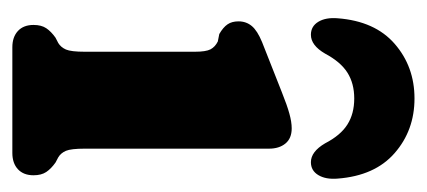

<svg xmlns="http://www.w3.org/2000/svg" viewBox="-210 -481 691 311"><g transform="rotate(90 135.5 -325.5)"><path d="M220.8 -415.7V-117Q220.8 -95.2 224.3 -86.8Q227.9 -78.5 234.8 -74.4L243.3 -69.9Q253.3 -62.8 258.6 -54.9Q263.9 -47 263.9 -34.3Q263.9 -18.1 254.1 -9Q244.4 0 227.7 0H56.5Q40 0 30.2 -9Q20.4 -18.1 20.4 -34.3Q20.4 -47 25.7 -54.9Q31 -62.8 41 -69.9L49.7 -74.4Q56.5 -78.5 60.2 -86.8Q63.8 -95.2 63.8 -117V-295.8Q63.8 -313.5 59.9 -321Q55.9 -328.5 47.2 -332.8L35.1 -335.2Q24.2 -341.5 19.4 -348.6Q14.6 -355.6 14.6 -366.4Q14.6 -378.8 22.2 -387.9Q29.7 -396.9 48.2 -404.5L129.3 -436.5Q151 -445.2 164.3 -448.8Q177.6 -452.5 187.9 -452.5Q204.2 -452.5 212.5 -442.3Q220.8 -432.2 220.8 -415.7ZM139.5 -553.8Q115.1 -553.8 97.6 -542.7Q80.2 -531.7 66.8 -506.5Q53.5 -483.6 36.3 -483.6Q22.6 -483.6 15.3 -495.6Q8 -507.6 9.6 -526.9Q14.2 -587.3 51 -619.3Q87.9 -651.4 139.5 -651.4Q191.1 -651.4 227.9 -619.3Q264.7 -587.3 269.3 -526.9Q270.9 -507.6 263.6 -495.6Q256.4 -483.6 242.7 -483.6Q225.7 -483.6 212.2 -506.5Q199.2 -531.7 181.7 -542.7Q164.3 -553.8 139.5 -553.8Z"/></g></svg>

Font: Fraunces 144pt S100 Black
Style: Regular
Weight: 900
Version: Version 1.000